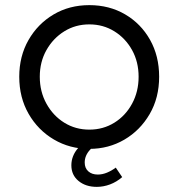

<svg xmlns="http://www.w3.org/2000/svg" viewBox="-20 -568 695 748"><path d="M328 12Q403 12 464.5 -24Q526 -60 563 -123.5Q600 -187 600 -269Q600 -350 564.5 -413Q529 -476 467.5 -512Q406 -548 328 -548Q250 -548 188.5 -511.5Q127 -475 91 -412Q55 -349 55 -269Q55 -188 91.5 -124.5Q128 -61 190 -24.5Q252 12 328 12ZM328 -63Q274 -63 230.5 -90Q187 -117 161 -164Q135 -211 135 -269Q135 -327 161 -373Q187 -419 230.5 -446Q274 -473 328 -473Q382 -473 425.5 -446Q469 -419 494.5 -373Q520 -327 520 -269Q520 -211 494.5 -164Q469 -117 425.5 -90Q382 -63 328 -63ZM357 160Q383 160 408.5 150.5Q434 141 456 122L431 85Q415 97 397 104.5Q379 112 361 112Q338 112 324 99.5Q310 87 310 65Q310 11 393 -25V-40H362Q311 -22 284.5 8.5Q258 39 258 76Q258 114 286 137Q314 160 357 160Z"/></svg>

Font: Plus Jakarta Sans
Style: Regular
Weight: 400
Designer: Gumpita Rahayu
Foundry: Tokotype
Version: Version 2.004; ttfautohint (v1.8.3)